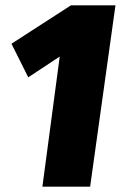

<svg xmlns="http://www.w3.org/2000/svg" viewBox="-20 -700 453 720"><path d="M413 -680 318 0H139L204 -488L86 -410L23 -536L246 -680Z"/></svg>

Font: Fira Sans Extra Condensed Black
Style: Italic
Weight: 900
Width: 3
Italic angle: -8°
Designer: Carrois Corporate & Edenspiekermann AG
Foundry: Carrois Corporate GbR & Edenspiekermann AG
Version: Version 4.203